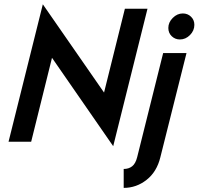

<svg xmlns="http://www.w3.org/2000/svg" viewBox="-20 -666 933 902"><path d="M511.8 20.8 224.3 -394.4 126.4 0H20.1L181.2 -645.8L468.8 -231.2L566.7 -625H672.9ZM561.1 216.7V127.8Q584.7 127.8 600.7 115.3Q616.7 102.8 624.3 72.9L746.5 -416.7H856.2L733.3 72.9Q716.7 141 668.8 178.8Q620.8 216.7 561.1 216.7ZM825 -480.6Q802.8 -480.6 786.8 -495.8Q770.8 -511.1 770.8 -534.7Q770.8 -561.1 791.7 -581.9Q812.5 -602.8 838.9 -602.8Q861.8 -602.8 877.4 -587.5Q893.1 -572.2 893.1 -549.3Q893.1 -522.2 872.6 -501.4Q852.1 -480.6 825 -480.6Z"/></svg>

Font: Afacad SemiBold
Style: Italic
Weight: 600
Italic angle: -14°
Designer: Kristian Moeller
Foundry: Dicotype
Version: Version 1.000